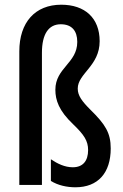

<svg xmlns="http://www.w3.org/2000/svg" viewBox="-20 -785 520 815"><path d="M403 -610C403 -709 340 -765 240 -765C129 -765 62 -690 62 -567V0H158V-561C158 -640 186 -682 238 -682C285 -682 308 -654 308 -607C308 -517 215 -497 215 -404C215 -360 230 -315 290 -258C337 -213 354 -187 354 -148C354 -102 332 -75 289 -75C255 -75 224 -90 196 -109V-17C226 2 265 10 300 10C396 10 450 -51 450 -155C450 -221 427 -257 364 -319C328 -355 310 -379 310 -409C310 -473 403 -505 403 -610Z"/></svg>

Font: Noto Sans Arabic ExtCond Med
Style: Regular
Weight: 500
Width: 2
Designer: Monotype Design Team, Nadine Chahine, Nizar Qandah and Khaled Hosny
Foundry: Monotype Imaging Inc.
Version: Version 2.012